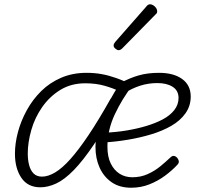

<svg xmlns="http://www.w3.org/2000/svg" viewBox="-20 -860 932 899"><path d="M50 -140Q50 -189 64 -241.5Q78 -294 105.5 -344Q133 -394 173 -433.5Q213 -473 266.5 -496Q320 -519 385 -519Q423 -519 456 -513Q489 -507 524.5 -494.5Q560 -482 601 -461Q552 -398 517.5 -324.5Q483 -251 483 -173Q483 -126 498.5 -94.5Q514 -63 540 -46.5Q566 -30 600 -30Q639 -30 672 -45Q705 -60 731 -81.5Q757 -103 777 -122Q786 -131 794 -130Q802 -129 809 -122Q815 -115 817 -106.5Q819 -98 811 -89Q786 -62 753 -37.5Q720 -13 680 3Q640 19 594 19Q540 19 503 -6.5Q466 -32 446.5 -75Q427 -118 427 -172Q427 -227 445.5 -281Q464 -335 490 -382.5Q516 -430 539 -465L543 -431Q510 -447 469.5 -458.5Q429 -470 379 -470Q313 -470 262.5 -439Q212 -408 177.5 -358.5Q143 -309 126.5 -251Q110 -193 110 -141Q110 -111 116.5 -86.5Q123 -62 137.5 -47.5Q152 -33 177 -33Q205 -33 238 -52.5Q271 -72 309.5 -115Q348 -158 395 -228Q442 -298 498 -398L537 -385Q474 -264 421.5 -186Q369 -108 325.5 -63.5Q282 -19 243.5 -1Q205 17 169 17Q110 17 80 -27.5Q50 -72 50 -140ZM873 -408Q873 -364 848.5 -329.5Q824 -295 782.5 -271Q741 -247 688 -231Q635 -215 577.5 -205.5Q520 -196 466 -193L475 -239Q524 -241 572.5 -249Q621 -257 664.5 -270Q708 -283 742 -301Q776 -319 796 -344.5Q816 -370 816 -401Q816 -436 788.5 -453.5Q761 -471 717 -471Q675 -471 637 -459Q599 -447 559 -422L547 -473Q588 -495 629.5 -507Q671 -519 725 -519Q793 -519 833 -490Q873 -461 873 -408ZM535 -625Q529 -625 520.5 -632Q512 -639 512 -646Q512 -651 513.5 -654.5Q515 -658 519 -663L663 -827Q669 -835 673.5 -837.5Q678 -840 683 -840Q690 -840 698 -835Q706 -830 711 -822.5Q716 -815 716 -808Q716 -803 714.5 -799.5Q713 -796 708 -792L553 -634Q544 -625 535 -625Z"/></svg>

Font: Playwrite CU ExtraLight
Style: Regular
Weight: 250
Designer: Veronika Burian, José Scaglione
Foundry: TypeTogether
Version: Version 1.002